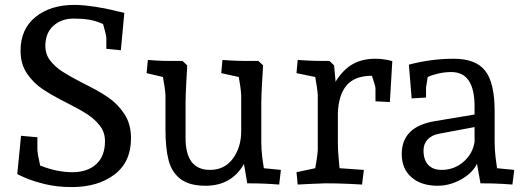

<svg xmlns="http://www.w3.org/2000/svg" viewBox="-20 -740 2107 775"><path d="M130.9 -138.2Q130.9 -120.1 142.1 -71.8Q210 -44.9 272 -44.9Q333 -44.9 368.4 -77.4Q403.8 -109.9 403.8 -169.9Q403.8 -206.1 383.3 -232.4Q362.8 -258.8 333 -278.3Q303.2 -297.9 251 -324.2Q189.9 -355 152.6 -379.9Q115.2 -404.8 89.1 -442.9Q63 -481 63 -535.2Q63 -623 123.5 -671.6Q184.1 -720.2 279.8 -720.2Q354 -720.2 481.9 -688L467.8 -537.1L409.2 -543V-586.9Q409.2 -593.8 403.6 -615Q397.9 -636.2 396 -643.1Q366.2 -656.2 339.6 -660.6Q313 -665 276.9 -665Q228 -665 195.6 -636Q163.1 -606.9 163.1 -554.2Q163.1 -521 182.6 -495.6Q202.1 -470.2 231.7 -451.2Q261.2 -432.1 312 -405.8Q375 -375 414.6 -348.4Q454.1 -321.8 481.4 -281Q508.8 -240.2 508.8 -182.1Q508.8 -85.9 441.9 -35.4Q375 15.1 270 15.1Q210 15.1 161.4 3.2Q112.8 -8.8 81.3 -22.5Q49.8 -36.1 49.8 -38.1L64.9 -191.9L130.9 -186Z M964.8 -494.1H1022.9L1042 -476.1Q1041 -459 1037.8 -406.5Q1034.7 -354 1034.7 -323.2V-167Q1034.7 -136.2 1038.8 -103.5Q1043 -70.8 1044.9 -61L1113.8 -54.2L1106.9 4.9Q1098.1 3.9 1063 2Q1027.8 0 978 0L964.8 -78.1Q914.1 9.8 810.1 9.8Q744.1 9.8 708.5 -17.6Q672.9 -44.9 660.4 -93.5Q647.9 -142.1 647.9 -216.8V-353Q647.9 -366.2 643.8 -393.1Q639.6 -419.9 637.7 -429.2L571.8 -444.8L576.7 -498Q586.4 -497.1 612.1 -495.6Q637.7 -494.1 658.7 -494.1H716.8L735.8 -476.1Q734.9 -459 731.9 -406.5Q729 -354 729 -323.2V-183.1Q729 -54.2 827.6 -54.2Q886.7 -54.2 920.2 -100.1Q953.6 -146 953.6 -210V-353Q953.6 -366.2 949.7 -393.1Q945.8 -419.9 943.8 -429.2L873 -444.8L877.9 -498Q888.7 -497.1 915.8 -495.6Q942.9 -494.1 964.8 -494.1Z M1495.6 -502.9Q1518.6 -502.9 1538.6 -499Q1558.6 -495.1 1563.5 -493.2L1553.7 -328.1L1495.6 -331.1V-383.8Q1495.6 -391.6 1481.4 -434.1H1477.5Q1410.6 -433.1 1378.7 -395Q1346.7 -356.9 1343.8 -284.2V-167Q1343.8 -136.2 1346.7 -103.5Q1349.6 -70.8 1350.6 -61L1448.7 -54.2L1441.4 4.9Q1429.2 3.9 1386 2Q1342.8 0 1292.5 0Q1266.6 1 1231.7 2.4Q1196.8 3.9 1181.6 4.9L1176.8 -44.9L1252.4 -61Q1254.4 -69.8 1258.5 -97.4Q1262.7 -125 1262.7 -137.2V-353Q1262.7 -365.2 1258.5 -392.6Q1254.4 -419.9 1252.4 -429.2L1176.8 -444.8L1181.6 -498Q1193.8 -497.1 1222.2 -495.6Q1250.5 -494.1 1273.4 -494.1H1309.6L1328.6 -476.1L1334.5 -410.2Q1363.8 -458 1402.6 -480.5Q1441.4 -502.9 1495.6 -502.9Z M1746.6 9.8Q1679.7 9.8 1640.6 -24.7Q1601.6 -59.1 1601.6 -118.2Q1601.6 -229 1735.4 -251L1895.5 -277.8V-311Q1895.5 -449.2 1801.3 -449.2Q1776.4 -449.2 1751 -443.6Q1725.6 -438 1706.5 -429.2L1699.7 -387.2V-346.2L1641.6 -342.8L1630.4 -479Q1720.2 -502.9 1811.5 -502.9Q1900.4 -502.9 1938.5 -454.3Q1976.6 -405.8 1976.6 -291V-167Q1976.6 -136.2 1980.5 -103.5Q1984.4 -70.8 1986.3 -61L2055.7 -54.2L2048.3 4.9Q2039.6 3.9 2004.6 2Q1969.7 0 1919.4 0L1905.3 -79.1Q1886.7 -41 1841.1 -15.6Q1795.4 9.8 1746.6 9.8ZM1689.5 -132.8Q1689.5 -94.7 1708.5 -74.5Q1727.5 -54.2 1762.7 -54.2Q1812.5 -54.2 1850.1 -86.2Q1887.7 -118.2 1895.5 -167V-227.1L1752.4 -200.2Q1722.7 -194.8 1706.1 -177Q1689.5 -159.2 1689.5 -132.8Z"/></svg>

Font: Sura
Style: Regular
Weight: 400
Designer: Carolina Giovagnoli
Foundry: Huerta Tipografica
Version: Version 1.003;PS 001.002;hotconv 1.0.70;makeotf.lib2.5.58329